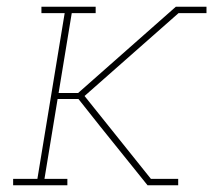

<svg xmlns="http://www.w3.org/2000/svg" viewBox="-20 -550 640 570"><path d="M19 0V-19H91L172 -511H103V-530H264V-511H193L154 -274H212L502 -530H525L524 -524L525 -530H593V-511H510L231 -265L428 -19H509V0H437L438 -7L437 0H418L278 -174L213 -256H151L112 -19H180V0Z"/></svg>

Font: Iosevka Slab ThExObl
Style: Regular
Weight: 100
Width: 7
Italic angle: -9°
Monospace: yes
Designer: Belleve Invis
Foundry: Belleve Invis
Version: Version 11.1.1; ttfautohint (v1.8.3)